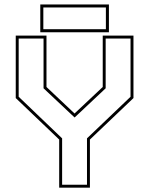

<svg xmlns="http://www.w3.org/2000/svg" viewBox="-20 -864 687 884"><path d="M252.5 0V-221.5L52.5 -412.5V-700H194V-463.5L328 -337H318.5L453 -463.5V-700H594.5V-412.5L394 -221.5V0ZM266 -13.5H380.5V-227L581 -418.5V-686.5H466.5V-457.5L324 -323.5H323L180.5 -457.5V-686.5H66V-418.5L266 -227ZM165.5 -715.5V-843.5H481.5V-715.5ZM179.5 -729.5H467.5V-829.5H179.5Z"/></svg>

Font: Tourney Thin
Style: Regular
Weight: 100
Designer: Tyler Finck
Foundry: Etcetera Type Co
Version: Version 1.015